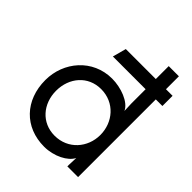

<svg xmlns="http://www.w3.org/2000/svg" viewBox="-209 -854 987 987"><g transform="rotate(45 285.0 -360.0)"><path d="M278 -404C376 -404 442 -326 442 -234C442 -143 376 -65 278 -65C183 -65 120 -140 120 -234C120 -329 183 -404 278 -404ZM42 -234C42 -87 138 13 280 13C351 13 418 -22 438 -63L436 -11V0H514V-565H562V-639H514V-733H440V-639H222L202 -565H440V-461L442 -409C422 -454 345 -482 280 -482C139 -482 42 -366 42 -234Z"/></g></svg>

Font: Kreadon Medium
Style: Regular
Weight: 500
Designer: kohakuno
Foundry: StudioGnu
Version: Version 1.000;Glyphs 3.1.2 (3151)